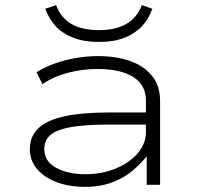

<svg xmlns="http://www.w3.org/2000/svg" viewBox="-20 -718 764 746"><path d="M310 8Q248 8 199.5 -10.5Q151 -29 123.5 -62Q96 -95 96 -138Q96 -189 130 -220.5Q164 -252 232 -266.5Q300 -281 403 -281H562V-234H406Q335 -234 286 -228.5Q237 -223 207.5 -211.5Q178 -200 165 -182Q152 -164 152 -139Q152 -91 198 -66Q244 -41 313 -41Q375 -41 429 -63Q483 -85 515 -122.5Q547 -160 547 -204V-327Q547 -388 497.5 -419Q448 -450 359 -450Q301 -450 245 -435.5Q189 -421 145 -391L122 -437Q153 -457 192 -471Q231 -485 274 -492.5Q317 -500 361 -500Q431 -500 485 -481Q539 -462 570.5 -423.5Q602 -385 602 -326V0H550V-111L551 -112Q530 -85 497 -56.5Q464 -28 417.5 -10Q371 8 310 8ZM365 -555Q307 -555 265.5 -571Q224 -587 197.5 -615Q171 -643 156 -684L198 -698Q217 -648 258 -624.5Q299 -601 365 -601Q430 -601 471.5 -625.5Q513 -650 531 -698L572 -684Q558 -644 531 -615.5Q504 -587 463 -571Q422 -555 365 -555Z"/></svg>

Font: Nunito Sans 7pt Expanded ExtraLight
Style: Regular
Weight: 250
Width: 7
Designer: Vernon Adams
Foundry: Vernon Adams
Version: Version 3.101;gftools[0.9.27]